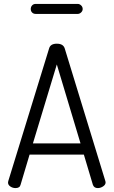

<svg xmlns="http://www.w3.org/2000/svg" viewBox="-20 -960 580 980"><path d="M59 0Q45 0 33 -8Q21 -16 21 -28Q21 -33 22 -35L231 -714Q238 -737 270 -737Q302 -737 310 -714L518 -35Q518 -34 518.5 -32Q519 -30 519 -29Q519 -17 506 -8.5Q493 0 479 0Q460 0 454 -17L408 -171H131L85 -17Q81 0 59 0ZM148 -228H391L270 -631ZM162 -940H377Q386 -940 394 -932.5Q402 -925 402 -914Q402 -904 394 -896.5Q386 -889 377 -889H162Q151 -889 144 -896Q137 -903 137 -914Q137 -925 144 -932.5Q151 -940 162 -940Z"/></svg>

Font: Dosis
Style: Regular
Weight: 400
Designer: Edgar Tolentino, Pablo Impallari, Igino Marini
Foundry: Edgar Tolentino, Pablo Impallari, Igino Marini
Version: Version 1.007